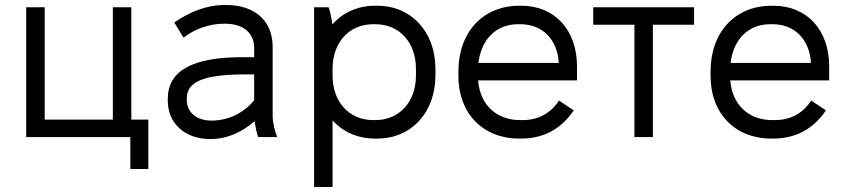

<svg xmlns="http://www.w3.org/2000/svg" viewBox="-20 -549 3386 769"><path d="M502 128H574V-70H506V-520H432V-70H159V-520H85V0H502Z M823 8C886 8 947 -17 1000 -64C1003 -42 1008 -15 1014 0H1090C1081 -22 1072 -57 1072 -85V-362C1072 -464 1002 -529 886 -529H880C807 -529 741 -502 678 -459L715 -398C759 -433 820 -454 875 -454H881C955 -454 998 -417 998 -356V-320H950C750 -320 652 -265 652 -153V-146C652 -53 722 8 823 8ZM827 -66C768 -66 728 -98 728 -149V-154C728 -223 797 -251 965 -251H998V-147C957 -98 897 -66 827 -66Z M1238 200H1312V-67C1353 -21 1412 6 1482 6H1491C1628 6 1724 -99 1724 -247V-273C1724 -421 1628 -526 1491 -526H1482C1412 -526 1352 -498 1311 -451C1309 -474 1302 -503 1296 -520H1238ZM1475 -68C1378 -68 1312 -141 1312 -247V-273C1312 -378 1377 -452 1475 -452H1483C1580 -452 1646 -379 1646 -273V-247C1646 -141 1580 -68 1483 -68Z M2059 6H2067C2159 6 2229 -34 2278 -107L2219 -146C2190 -102 2144 -68 2073 -68H2063C1967 -68 1902 -131 1895 -227H2291V-283C2291 -429 2202 -526 2068 -526H2060C1914 -526 1816 -420 1816 -263V-244C1816 -95 1914 6 2059 6ZM1896 -297C1908 -392 1967 -452 2055 -452H2065C2153 -452 2213 -390 2218 -297Z M2521 0H2595V-450H2760V-520H2356V-450H2521Z M3069 6H3077C3169 6 3239 -34 3288 -107L3229 -146C3200 -102 3154 -68 3083 -68H3073C2977 -68 2912 -131 2905 -227H3301V-283C3301 -429 3212 -526 3078 -526H3070C2924 -526 2826 -420 2826 -263V-244C2826 -95 2924 6 3069 6ZM2906 -297C2918 -392 2977 -452 3065 -452H3075C3163 -452 3223 -390 3228 -297Z"/></svg>

Font: Fixel Text Regular
Style: Regular
Weight: 400
Width: 4
Designer: AlfaBravo + MacPaw
Foundry: Kyrylo Tkachov, Marchela Mozhyna, Serhii Makarenko, Maria Weinstein, Zakhar Kryvoshyya
Version: Version 1.211